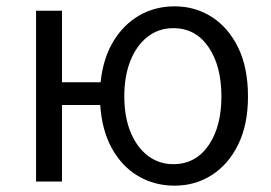

<svg xmlns="http://www.w3.org/2000/svg" viewBox="-20 -574 857 607"><path d="M528 -55Q598 -55 639 -114Q680 -173 680 -269Q680 -366 639 -425.5Q598 -485 528 -485Q482 -485 447 -458Q412 -431 392.5 -382.5Q373 -334 373 -269Q373 -205 392.5 -157Q412 -109 447 -82Q482 -55 528 -55ZM532 13Q469 13 417.5 -17Q366 -47 334 -104.5Q302 -162 297 -242H176V0H94V-540H176V-314H298Q306 -390 338.5 -443.5Q371 -497 421 -525.5Q471 -554 532 -554Q597 -554 649.5 -520.5Q702 -487 733 -423.5Q764 -360 764 -269Q764 -180 733 -117Q702 -54 649.5 -20.5Q597 13 532 13Z"/></svg>

Font: Source Han Sans SC Normal
Style: Regular
Weight: 350
Designer: Ryoko NISHIZUKA 西塚涼子 (kana, bopomofo & ideographs); Paul D. Hunt (Latin, Greek & Cyrillic); Sandoll Communications 산돌커뮤니
Foundry: Adobe
Version: Version 2.004;hotconv 1.0.118;makeotfexe 2.5.65603